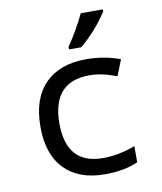

<svg xmlns="http://www.w3.org/2000/svg" viewBox="-86 -835 772 915"><g transform="rotate(-10 300.0 -378.0)"><path d="M518.1 -517.1 487.8 -439.9Q414.6 -467.8 356.9 -467.8Q175.8 -467.8 175.8 -266.1Q175.8 -67.9 352.1 -67.9Q428.7 -67.9 508.8 -98.1V-20Q443.4 9.8 348.1 9.8Q222.7 9.8 153.3 -61.3Q84 -132.3 84 -265.1Q84 -402.3 154.8 -474.1Q225.6 -545.9 354 -545.9Q440.9 -545.9 518.1 -517.1ZM282.2 -619.1Q328.1 -684.1 367.2 -766.1H474.1V-755.9Q419.4 -671.4 341.3 -606H282.2Z"/></g></svg>

Font: Noto Mono
Style: Regular
Weight: 400
Designer: Monotype Design Team
Foundry: Monotype Imaging Inc.
Version: Version 1.00